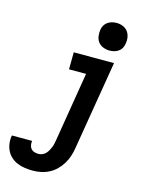

<svg xmlns="http://www.w3.org/2000/svg" viewBox="-213 -837 855 1142"><g transform="rotate(15 214.0 -266.0)"><path d="M104 223Q79 223 55 219.5Q31 216 10 207.5Q-11 199 -28.5 184Q-46 169 -56.5 148.5Q-67 128 -70.5 104.5Q-74 81 -70 56L-69 53H55V54Q53 67 55.5 80Q58 93 66 102Q74 111 86.5 114.5Q99 118 112 118Q123 118 135 113Q147 108 155.5 99Q164 90 170 79Q176 68 180.5 57Q185 46 187.5 34.5Q190 23 192 11L262 -415H157L158 -520H406L315 28Q311 53 303 78Q295 103 281 126Q267 149 247.5 168.5Q228 188 203.5 200.5Q179 213 154 218Q129 223 104 223ZM360 -585Q340 -585 321 -592.5Q302 -600 290.5 -615Q279 -630 276 -650Q273 -670 276 -690Q278 -705 285.5 -718Q293 -731 305.5 -739.5Q318 -748 332 -751.5Q346 -755 360 -755Q380 -755 398.5 -747.5Q417 -740 428.5 -725Q440 -710 443.5 -690Q447 -670 443 -650Q441 -635 434 -622Q427 -609 414.5 -600.5Q402 -592 388 -588.5Q374 -585 360 -585Z"/></g></svg>

Font: Iosevka Extrabold
Style: Italic
Weight: 800
Italic angle: -9°
Monospace: yes
Designer: Belleve Invis
Foundry: Belleve Invis
Version: Version 32.5.0; ttfautohint (v1.8.4)